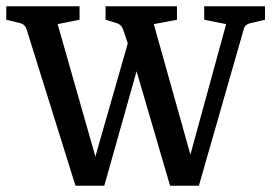

<svg xmlns="http://www.w3.org/2000/svg" viewBox="-22 -590 867 613"><path d="M426 -405 311 3H219L63 -496Q58 -512 43 -516L-2 -527V-570H232V-527L162 -513L290 -64H275L393 -476ZM371 -496Q365 -512 351 -516L315 -527V-570H543V-527L469 -513L595 -64H577L700 -513L630 -527V-570H824V-527L777 -516Q769 -514 763.5 -509.5Q758 -505 756 -496L613 3H521L401 -407Z"/></svg>

Font: Rasa Medium
Style: Regular
Weight: 500
Designer: Anna Giedrys (Yrsa+Rasa design), David Brezina (Yrsa art-direction, Rasa art-direction, design)
Foundry: Rosetta Type Foundry
Version: Version 2.004